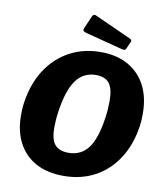

<svg xmlns="http://www.w3.org/2000/svg" viewBox="-102 -1046 980 1139"><g transform="rotate(10 388.5 -476.5)"><path d="M358 10Q260 10 191 -27.5Q122 -65 85 -135Q48 -205 48 -301Q48 -319 49 -339Q50 -359 53 -378Q70 -494 124 -577.5Q178 -661 262 -706.5Q346 -752 450 -752Q546 -752 615 -713.5Q684 -675 721 -604Q758 -533 758 -435Q758 -418 757 -398.5Q756 -379 753 -359Q737 -246 683 -162.5Q629 -79 546 -34.5Q463 10 358 10ZM363 -130Q439 -130 482.5 -188Q526 -246 544 -376Q548 -405 549.5 -429.5Q551 -454 551 -475Q551 -548 526 -580.5Q501 -613 446 -613Q370 -613 325.5 -552Q281 -491 262 -357Q258 -329 256.5 -305.5Q255 -282 255 -262Q255 -192 281 -161Q307 -130 363 -130ZM361 -952Q365 -960 370.5 -962Q376 -964 383 -961L604 -861Q612 -858 614.5 -853Q617 -848 613 -840L594 -797Q590 -790 584.5 -789Q579 -788 568 -791L344 -849Q330 -853 326.5 -858.5Q323 -864 327 -874Z"/></g></svg>

Font: Libre Franklin ExtraBold
Style: Italic
Weight: 800
Italic angle: -8°
Designer: Pablo Impallari, Rodrigo Fuenzalida, Nhung Nguyen
Foundry: Impallari Type
Version: Version 3.000